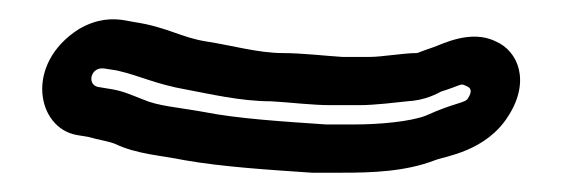

<svg xmlns="http://www.w3.org/2000/svg" viewBox="-20 -77 587 199"><path d="M352 32C369 32 392 29 402 28C421 27 433 20 437 18C459 11 457 9 463 12C468 14 470 17 465 25C462 30 452 29 421 43C405 49 374 52 347 52H318C274 49 226 46 191 39C163 34 144 33 128 26C115 21 107 17 93 15L81 13C70 10 74 -8 88 -6L101 -4C127 2 140 10 174 16C196 20 229 28 261 28C280 29 303 32 323 32ZM273 -22C248 -22 220 -30 194 -34C168 -38 153 -49 120 -54L109 -56C97 -58 81 -58 62 -47C5 -11 18 56 60 63L72 65C82 68 91 69 99 72C122 83 147 84 171 89C211 96 259 99 303 102H305H335C365 102 400 101 431 89C441 85 484 80 507 43C530 7 517 -24 494 -34C468 -47 438 -31 429 -28C417 -24 413 -22 412 -22C398 -22 376 -18 363 -18H335C318 -19 293 -22 273 -22Z"/></svg>

Font: Electronic
Style: OutlineIt
Weight: 700
Version: Version 1.011